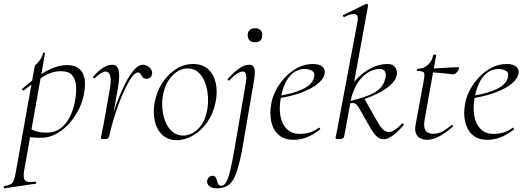

<svg xmlns="http://www.w3.org/2000/svg" viewBox="-80 -746 2848 1041"><path d="M-55 275Q-59 276 -60 270Q-61 264 -57 263Q-34 259 -22.5 253Q-11 247 -5 231.5Q1 216 6 185L108 -386Q108 -389 114 -395Q120 -401 128 -410Q136 -419 143 -431Q150 -443 153 -458Q154 -462 159.5 -461Q165 -460 164 -456L51 178Q44 219 56 232Q68 245 111 239Q115 237 116.5 243Q118 249 113 250ZM145 1Q105 1 88 -2Q71 -5 57 -8L67 -58Q86 -45 110.5 -36Q135 -27 171 -27Q218 -27 250.5 -52Q283 -77 303 -121Q323 -165 330 -220Q335 -255 331.5 -287Q328 -319 310 -339.5Q292 -360 250 -360Q203 -360 156.5 -332Q110 -304 48 -255Q45 -254 41 -258.5Q37 -263 40 -264Q99 -317 162 -355Q225 -393 285 -393Q340 -393 364 -357Q388 -321 378 -253Q371 -202 348.5 -156Q326 -110 293.5 -74.5Q261 -39 222.5 -19Q184 1 145 1Z M512 -6 502 -7Q510 -50 525 -102Q540 -154 560 -205.5Q580 -257 602.5 -300Q625 -343 648.5 -369Q672 -395 694 -395Q707 -395 719.5 -388Q732 -381 739.5 -369Q747 -357 744 -343Q741 -330 733.5 -324.5Q726 -319 715 -319Q700 -319 693.5 -327.5Q687 -336 682.5 -344.5Q678 -353 668 -353Q653 -353 635.5 -329Q618 -305 599 -266Q580 -227 563 -180.5Q546 -134 532.5 -88Q519 -42 512 -6ZM487 8Q474 8 470.5 6.5Q467 5 467 2Q467 -1 472.5 -26.5Q478 -52 482 -74L513 -249Q522 -295 520 -318Q518 -341 510.5 -349.5Q503 -358 494 -358Q479 -358 462.5 -346Q446 -334 433 -322Q431 -320 427 -323.5Q423 -327 425 -330Q453 -362 478.5 -378.5Q504 -395 529 -395Q546 -395 555.5 -383Q565 -371 566 -339.5Q567 -308 556 -249L512 -6Q510 8 487 8Z M878 14Q832 14 801.5 -13.5Q771 -41 759.5 -88Q748 -135 759 -193Q770 -251 800.5 -297.5Q831 -344 874.5 -371.5Q918 -399 967 -399Q1018 -399 1049 -370.5Q1080 -342 1090 -295Q1100 -248 1089 -193Q1077 -131 1044 -84Q1011 -37 967 -11.5Q923 14 878 14ZM913 -11Q957 -11 994 -47Q1031 -83 1043 -149Q1050 -184 1047.5 -223Q1045 -262 1032.5 -296.5Q1020 -331 996.5 -353Q973 -375 938 -375Q893 -375 855.5 -337Q818 -299 805 -236Q797 -199 800 -160Q803 -121 816.5 -87Q830 -53 854.5 -32Q879 -11 913 -11Z M1098 275Q1067 275 1054 262.5Q1041 250 1043 235Q1045 221 1054 214Q1063 207 1073 207Q1084 207 1089 215Q1094 223 1096.5 234Q1099 245 1104 253Q1109 261 1119 261Q1135 261 1146.5 241Q1158 221 1168.5 177.5Q1179 134 1191 64L1253 -297Q1263 -358 1236 -358Q1209 -358 1164 -311Q1161 -307 1156.5 -311.5Q1152 -316 1156 -319Q1190 -357 1218 -376Q1246 -395 1271 -395Q1294 -395 1299.5 -373.5Q1305 -352 1295 -297L1237 42Q1221 133 1204 184Q1187 235 1162 255Q1137 275 1098 275ZM1303 -517Q1284 -517 1273.5 -527Q1263 -537 1263 -556Q1263 -573 1273.5 -583Q1284 -593 1303 -593Q1322 -593 1332 -583Q1342 -573 1342 -556Q1342 -517 1303 -517Z M1512 12Q1460 12 1430 -15.5Q1400 -43 1390.5 -88Q1381 -133 1391 -185Q1397 -222 1417.5 -260Q1438 -298 1468.5 -329.5Q1499 -361 1536.5 -380Q1574 -399 1616 -399Q1651 -399 1668 -384.5Q1685 -370 1680 -345Q1675 -322 1652.5 -300.5Q1630 -279 1594.5 -261.5Q1559 -244 1515.5 -231.5Q1472 -219 1425 -213L1427 -226Q1505 -237 1558.5 -261.5Q1612 -286 1622 -324Q1630 -352 1612 -362Q1594 -372 1573 -372Q1537 -372 1510 -351Q1483 -330 1466.5 -295Q1450 -260 1443 -218Q1432 -161 1440.5 -116.5Q1449 -72 1475.5 -46Q1502 -20 1545 -20Q1570 -20 1596.5 -27Q1623 -34 1648 -53Q1651 -55 1654.5 -51Q1658 -47 1655 -44Q1617 -14 1582 -1Q1547 12 1512 12Z M1760 8Q1747 8 1743 6.5Q1739 5 1739 2Q1739 -1 1744.5 -24.5Q1750 -48 1754 -74L1858 -627Q1865 -659 1849.5 -668Q1834 -677 1787 -654Q1783 -652 1780.5 -658Q1778 -664 1782 -665L1905 -725Q1909 -727 1913 -723Q1917 -719 1916 -717L1823 -208L1786 -6Q1784 8 1760 8ZM2002 9Q1980 9 1963.5 -5.5Q1947 -20 1925 -58L1867 -160Q1855 -180 1844.5 -185Q1834 -190 1808 -184L1895 -212L1964 -90Q1985 -53 1999.5 -41.5Q2014 -30 2029 -30Q2042 -30 2059.5 -41Q2077 -52 2099 -75Q2103 -79 2107 -74.5Q2111 -70 2108 -67Q2041 9 2002 9ZM1808 -184V-196Q1876 -212 1917.5 -228.5Q1959 -245 1981 -267.5Q2003 -290 2010 -324Q2015 -347 2006.5 -359.5Q1998 -372 1981 -372Q1928 -372 1884.5 -328Q1841 -284 1823 -208L1801 -243Q1825 -288 1859.5 -323Q1894 -358 1935.5 -378.5Q1977 -399 2020 -399Q2045 -399 2056.5 -388Q2068 -377 2071 -363Q2074 -349 2071 -339Q2066 -309 2031 -279.5Q1996 -250 1938.5 -225.5Q1881 -201 1808 -184Z M2235 12Q2217 12 2200.5 4.5Q2184 -3 2176 -20.5Q2168 -38 2173 -68L2217 -306Q2224 -344 2218.5 -352.5Q2213 -361 2183 -361Q2179 -361 2180 -367Q2181 -373 2184 -373Q2216 -373 2239.5 -394Q2263 -415 2269 -447Q2269 -450 2277.5 -450Q2286 -450 2285 -447L2223 -102Q2215 -60 2226 -40.5Q2237 -21 2268 -21Q2300 -21 2323.5 -35.5Q2347 -50 2368 -68Q2370 -70 2374 -66Q2378 -62 2376 -60Q2331 -21 2297.5 -4.5Q2264 12 2235 12ZM2377 -343Q2374 -343 2354 -345.5Q2334 -348 2307.5 -350.5Q2281 -353 2257 -353L2259 -375Q2282 -375 2313 -377Q2344 -379 2370 -380.5Q2396 -382 2402 -382Q2406 -382 2408 -380Q2410 -378 2409 -374Q2407 -366 2397 -354.5Q2387 -343 2377 -343Z M2563 12Q2511 12 2481 -15.5Q2451 -43 2441.5 -88Q2432 -133 2442 -185Q2448 -222 2468.5 -260Q2489 -298 2519.5 -329.5Q2550 -361 2587.5 -380Q2625 -399 2667 -399Q2702 -399 2719 -384.5Q2736 -370 2731 -345Q2726 -322 2703.5 -300.5Q2681 -279 2645.5 -261.5Q2610 -244 2566.5 -231.5Q2523 -219 2476 -213L2478 -226Q2556 -237 2609.5 -261.5Q2663 -286 2673 -324Q2681 -352 2663 -362Q2645 -372 2624 -372Q2588 -372 2561 -351Q2534 -330 2517.5 -295Q2501 -260 2494 -218Q2483 -161 2491.5 -116.5Q2500 -72 2526.5 -46Q2553 -20 2596 -20Q2621 -20 2647.5 -27Q2674 -34 2699 -53Q2702 -55 2705.5 -51Q2709 -47 2706 -44Q2668 -14 2633 -1Q2598 12 2563 12Z"/></svg>

Font: Cormorant Garamond Light
Style: Italic
Weight: 300
Italic angle: -10°
Designer: Christian Thalmann (Catharsis Fonts)
Foundry: Catharsis Fonts
Version: Version 4.001